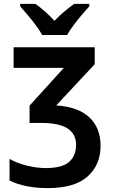

<svg xmlns="http://www.w3.org/2000/svg" viewBox="-20 -957 582 987"><path d="M467 -714V-627L269 -415Q381 -408 439 -354Q497 -300 497 -207Q497 -110 430.5 -50Q364 10 224 10Q169 10 119.5 0.5Q70 -9 29 -29V-140Q70 -117 120.5 -105Q171 -93 215 -93Q299 -93 335 -124.5Q371 -156 371 -213Q371 -268 327.5 -296.5Q284 -325 191 -325H132V-414L308 -608H50V-714ZM197 -777Q185 -799 165 -826Q145 -853 123 -879Q101 -905 84 -924V-937H162Q185 -921 210.5 -898.5Q236 -876 260 -850Q286 -877 311 -898Q336 -919 361 -937H439V-924Q422 -906 400 -880Q378 -854 357.5 -826.5Q337 -799 325 -777Z"/></svg>

Font: Noto Sans SemiCondensed SemiBold
Style: Regular
Weight: 600
Width: 4
Designer: Monotype Design Team
Foundry: Monotype Imaging Inc.
Version: Version 2.013; ttfautohint (v1.8.4.7-5d5b)